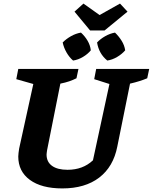

<svg xmlns="http://www.w3.org/2000/svg" viewBox="-20 -1040 853 1072"><path d="M328 12Q212 12 147 -35.5Q82 -83 82 -166Q82 -175 83.5 -186.5Q85 -198 87 -211L166 -571L71 -598L82 -655H418L407 -603Q387 -593 366.5 -586Q346 -579 317 -573L243 -202Q242 -194 241 -188Q240 -182 240 -177Q240 -136 270.5 -114Q301 -92 357 -92Q443 -92 499 -145L591 -571L506 -598L517 -655H813L802 -603Q762 -586 706 -573L635 -222Q613 -109 534 -48.5Q455 12 328 12ZM483 -870 396 -975 446 -1020 536 -956 650 -1020 692 -975 564 -870ZM388 -702Q367 -720 351.5 -747Q336 -774 330 -803Q350 -823 376.5 -838Q403 -853 432 -858Q454 -838 469 -812.5Q484 -787 487 -759Q470 -738 443 -722Q416 -706 388 -702ZM579 -702Q532 -740 522 -803Q541 -823 567.5 -838Q594 -853 622 -858Q643 -838 659 -812.5Q675 -787 679 -759Q661 -738 634 -722Q607 -706 579 -702Z"/></svg>

Font: Piazzolla
Style: Bold Italic
Weight: 700
Italic angle: -11.3°
Designer: Juan Pablo del Peral
Foundry: Huerta Tipografica
Version: Version 1.330